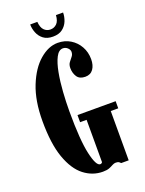

<svg xmlns="http://www.w3.org/2000/svg" viewBox="-159 -926 765 1012"><g transform="rotate(-20 223.0 -420.0)"><path d="M238 10Q180.5 10 133 -26.8Q85.5 -63.5 57.2 -142.8Q29 -222 29 -349Q29 -463 61.2 -543.8Q93.5 -624.5 143.2 -667.2Q193 -710 244.5 -710Q284.5 -710 315.5 -691Q346.5 -672 364.2 -640.2Q382 -608.5 382 -569Q382 -535 366.8 -513.5Q351.5 -492 322 -492Q290 -492 276.2 -513Q262.5 -534 262.5 -562Q262.5 -581 271.5 -593Q280.5 -605 289.2 -615.5Q298 -626 298 -641Q298 -652.5 287 -663Q276 -673.5 261 -673.5Q237.5 -673.5 221.8 -643Q206 -612.5 196.8 -563.2Q187.5 -514 183.8 -457.5Q180 -401 180 -349Q180 -187.5 197.5 -109.8Q215 -32 238 -32Q245.5 -32 250 -39V-276.5H213.5V-316.5H427.5V-276.5H385.5V0H343.5Q343 -1.5 336 -6.8Q329 -12 317.5 -12Q307 -12 297.5 -6.5Q288 -1 274.5 4.5Q261 10 238 10ZM234.5 -749Q201.5 -749 181.2 -764.5Q161 -780 151.8 -803.5Q142.5 -827 142.5 -850.5H182.5Q185 -818 199.5 -803.5Q214 -789 234.5 -789Q255.5 -789 270.2 -803.5Q285 -818 287 -850.5H327Q327 -827 317.8 -803.5Q308.5 -780 288.2 -764.5Q268 -749 234.5 -749Z"/></g></svg>

Font: Imbue 10pt Black
Style: Regular
Weight: 900
Designer: Tyler Finck
Foundry: Etcetera Type Company
Version: Version 1.102; ttfautohint (v1.8.3)